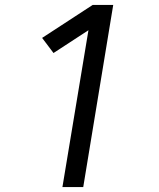

<svg xmlns="http://www.w3.org/2000/svg" viewBox="-20 -755 640 775"><path d="M232 0 337 -633 196 -541 150 -602 354 -735H437L316 0Z"/></svg>

Font: Zed Sans Extended
Style: Italic
Weight: 400
Width: 7
Italic angle: -9°
Designer: Belleve Invis
Foundry: Belleve Invis
Version: Version 1.0.0; ttfautohint (v1.8.4)